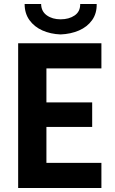

<svg xmlns="http://www.w3.org/2000/svg" viewBox="-20 -935 572 955"><path d="M70.3 -719.7H484.4V-594.7H210.9V-425.8H438.5V-303.7H210.9V-125H484.4V0H70.3ZM102.5 -915H184.6Q185.1 -878.4 212.9 -858.6Q240.7 -838.9 281.2 -838.9Q323.2 -838.9 351.3 -858.2Q379.4 -877.4 378.9 -915H460.9Q461.9 -868.2 438 -834.7Q414.1 -801.3 372.8 -783.4Q331.5 -765.6 281.2 -763.7Q231.9 -765.6 191.4 -783.4Q150.9 -801.3 126.7 -834.7Q102.5 -868.2 102.5 -915Z"/></svg>

Font: Reddit Sans Strawberry
Style: Bold
Weight: 700
Designer: Stephen Hutchings
Foundry: Reddit
Version: Version 1.013